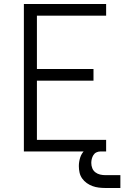

<svg xmlns="http://www.w3.org/2000/svg" viewBox="-20 -755 640 957"><path d="M99 0V-735H509V-677H164V-411H446V-353H164V-58H509V0ZM505 182Q489 182 472.5 180Q456 178 441 172.5Q426 167 412.5 157.5Q399 148 389.5 134.5Q380 121 376.5 105Q373 89 373 73Q373 52 379.5 31Q386 10 401.5 -5Q417 -20 438 -26.5Q459 -33 480 -33V0Q470 0 460.5 4.5Q451 9 445.5 18Q440 27 437.5 37Q435 47 435 57Q435 71 440 83.5Q445 96 455.5 104Q466 112 479 115Q492 118 505 118H580V182Z"/></svg>

Font: Iosevka Custom Light Extended
Style: Regular
Weight: 300
Width: 7
Monospace: yes
Designer: Belleve Invis
Foundry: Belleve Invis
Version: Version 11.2.4; ttfautohint (v1.8.4)